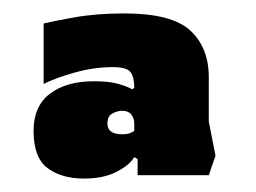

<svg xmlns="http://www.w3.org/2000/svg" viewBox="-20 -741 381 286"><path d="M105 -475Q72 -475 51 -490.5Q30 -506 30 -546Q30 -583 54.5 -601.5Q79 -620 120 -620Q143 -620 156.5 -616Q170 -612 177 -608L180 -610Q180 -626 174.5 -633.5Q169 -641 148 -641Q120 -641 91.5 -633Q63 -625 45 -616V-706Q57 -709 90 -715Q123 -721 165 -721Q236 -721 263.5 -695.5Q291 -670 291 -626V-560L301 -509L291 -480H185V-504L180 -507Q173 -495 153.5 -485Q134 -475 105 -475ZM162 -541Q170 -541 174.5 -543Q179 -545 180 -546V-557Q180 -565 175.5 -570.5Q171 -576 162 -576Q155 -576 147.5 -572Q140 -568 140 -557Q140 -541 162 -541Z"/></svg>

Font: Rowdies
Style: Bold
Weight: 700
Designer: Jaikishan Patel
Version: Version 1.000; ttfautohint (v1.8.3)